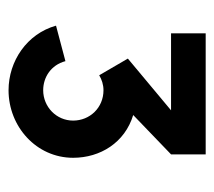

<svg xmlns="http://www.w3.org/2000/svg" viewBox="-46 -714 501 449"><g transform="rotate(90 204.5 -489.5)"><path d="M191 -259C276 -259 349 -324 349 -410C349 -473.5 313.5 -531 249 -550.5L341 -639V-720H58V-639H238L117 -538L156 -471C166 -477 178 -481 191 -481C232 -481 262 -449 262 -410C262 -371 230 -340 191 -340C161 -340 132 -358 123 -392L40 -370C59 -302 123 -259 191 -259Z"/></g></svg>

Font: Eudonet ExtraBold
Style: Regular
Weight: 800
Designer: Mikhail Sharanda
Foundry: Mikhail Sharanda
Version: Version 4.503;Glyphs 3.1.2 (3151)